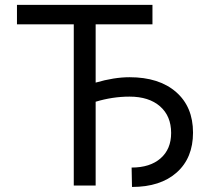

<svg xmlns="http://www.w3.org/2000/svg" viewBox="-20 -747 848 773"><path d="M593.8 -727.3V-649.1H365.1V-414.4Q439.6 -436.1 501.4 -436.1Q620.4 -436.1 688.7 -376.6Q757.1 -317.1 757.1 -213.1Q757.1 -111.2 691.6 -52.7Q626.1 5.7 511.4 5.7L509.9 -72.4Q584.2 -72.4 626.6 -109.6Q669 -146.7 669 -211.6Q669 -279.8 624.3 -318.9Q579.5 -358 501.4 -358Q433.2 -358 365.1 -337.4V0H277V-649.1H48.3V-727.3Z"/></svg>

Font: Inter Alia
Style: Regular
Weight: 400
Designer: Rasmus Andersson (Latin, Greek, Cyrillic etc.) and Evan from Shavian.info (Shavian, old style figures)
Foundry: Shavian.info
Version: Version 0.001;git-37ab20767